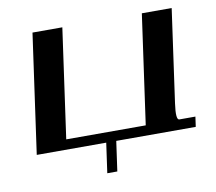

<svg xmlns="http://www.w3.org/2000/svg" viewBox="-72 -584 893 792"><g transform="rotate(-10 375.0 -187.5)"><path d="M695.3 -500 640.6 -110.4Q630.9 -42 646.5 -42Q646.5 -42 713.9 -42Q713.9 -42 708 0H375L357.4 125H315.4L333 0H42L112.3 -500H237.3L172.9 -42H505.9L570.3 -500Q570.3 -500 695.3 -500Z"/></g></svg>

Font: okolaks
Style: BoldItalic
Weight: 600
Width: 8
Italic angle: -8°
Version: Version 000.6.0